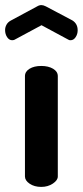

<svg xmlns="http://www.w3.org/2000/svg" viewBox="-48 -734 325 754"><path d="M7 -577Q4 -577 0 -576Q-12 -576 -20 -588Q-28 -600 -28 -616Q-28 -627 -22.5 -637Q-17 -647 -6 -653L98 -709Q106 -714 115 -714Q122 -714 132 -709L236 -654Q257 -641 257 -615Q257 -600 249 -588Q241 -576 229 -576Q225 -576 223 -577Q221 -578 219 -579L115 -635L11 -579ZM179 -435V-41Q179 -26 159.5 -13Q140 0 114 0Q87 0 68.5 -12.5Q50 -25 50 -41V-435Q50 -453 68 -464Q86 -475 114 -475Q142 -475 160.5 -464Q179 -453 179 -435Z"/></svg>

Font: Dosis
Style: Regular
Weight: 400
Designer: Edgar Tolentino, Pablo Impallari, Igino Marini
Foundry: Edgar Tolentino, Pablo Impallari, Igino Marini
Version: Version 1.007;Glyphs 3.1.1 (3134)